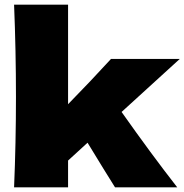

<svg xmlns="http://www.w3.org/2000/svg" viewBox="-20 -798 786 818"><path d="M746 -547 498 -321Q625 -141 735 0H470L419 -82Q369 -165 353 -190L270 -114V0H40Q48 -190 48 -385Q48 -581 40 -778H270V-354Q367 -453 453 -547Z"/></svg>

Font: Mantou Sans
Style: Regular
Weight: 400
Designer: Mant0u / artakana
Foundry: Mant0u / artakana
Version: Version 1.001;October 22, 2023;FontCreator 14.0.0.2901 64-bi